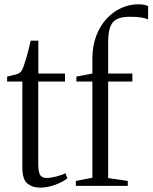

<svg xmlns="http://www.w3.org/2000/svg" viewBox="-20 -848 696 876"><path d="M162.5 8Q128 8 105 -10.8Q82 -29.5 82 -83V-476H12.5V-498.5Q17.5 -500 27.5 -502.2Q37.5 -504.5 47.8 -507Q58 -509.5 62 -511.5Q69 -515 73.2 -519Q77.5 -523 80.8 -528.8Q84 -534.5 87 -543Q91 -554.5 97.2 -574.8Q103.5 -595 109.8 -618.8Q116 -642.5 120 -662.5H155V-512.5H276.5V-476H154.5V-101Q154.5 -74 158.8 -60Q163 -46 171.8 -41Q180.5 -36 193 -36Q210.5 -36 237.8 -43Q265 -50 278.5 -58L287.5 -34.5Q275.5 -24.5 255 -14.5Q234.5 -4.5 210.2 1.8Q186 8 162.5 8Z M326 0V-22.5L401.5 -37V-476H328.5V-498.5L401.5 -512.5V-579.5Q401.5 -638 419 -684.2Q436.5 -730.5 466.5 -762.8Q496.5 -795 534 -811.8Q571.5 -828.5 612 -828.5Q628.5 -828.5 639 -825.8Q649.5 -823 656 -820.5L655.5 -759.5Q647 -764 626.8 -767.8Q606.5 -771.5 574 -771.5Q537.5 -771.5 515.5 -761.8Q493.5 -752 483.5 -726.5Q473.5 -701 473.5 -653V-512.5H584V-476H473.5V-35.5L563 -22.5V0Z"/></svg>

Font: Merriweather 120pt Light
Style: Regular
Weight: 300
Version: Version 2.100